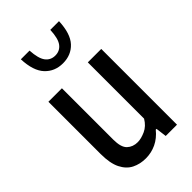

<svg xmlns="http://www.w3.org/2000/svg" viewBox="-241 -881 975 975"><g transform="rotate(-45 247.0 -393.5)"><path d="M202 9.5Q160.5 9.5 127.2 -7.2Q94 -24 74.5 -63Q55 -102 55 -169.5V-544H152V-175Q152 -120 174.2 -99Q196.5 -78 231 -78Q255.5 -78 286.8 -92Q318 -106 338 -140V-544H434.5V0H353.5L346 -58.5H340.5Q312.5 -24 277 -7.2Q241.5 9.5 202 9.5ZM246 -629.5Q187 -629.5 149.5 -669.5Q112 -709.5 108.5 -795.5H171Q174.5 -735.5 193.8 -710.2Q213 -685 246 -685Q279 -685 298.2 -710.2Q317.5 -735.5 320 -795.5H382.5Q379 -709 342 -669.2Q305 -629.5 246 -629.5Z"/></g></svg>

Font: Encode Sans Cnd Md
Style: Regular
Weight: 500
Width: 3
Designer: Multiple Designers
Foundry: Impallari Type
Version: Version 3.002; ttfautohint (v1.8.3) -l 8 -r 50 -G 200 -x 14 